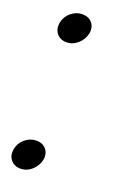

<svg xmlns="http://www.w3.org/2000/svg" viewBox="-114 -574 411 621"><g transform="rotate(20 91.5 -264.0)"><path d="M101 -47Q96 -25 79 -10Q62 5 41 5Q19 5 7 -10Q-5 -25 -1 -47Q3 -69 20.5 -83.5Q38 -98 59 -98Q81 -98 93 -83.5Q105 -69 101 -47ZM101 -482Q96 -460 79 -445Q62 -430 41 -430Q19 -430 7 -445Q-5 -460 -1 -482Q3 -504 20.5 -518.5Q38 -533 59 -533Q81 -533 93 -518.5Q105 -504 101 -482Z"/></g></svg>

Font: SVN-Poppins Light
Style: Italic
Weight: 300
Italic angle: -10°
Designer: Ninad Kale (Devanagari), Jonny Pinhorn (Latin)
Foundry: Indian Type Foundry
Version: Version 3.002 2017; ttfautohint (v1.8.3)